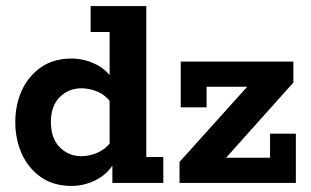

<svg xmlns="http://www.w3.org/2000/svg" viewBox="-20 -603 1024 633"><path d="M215.6 10Q156.3 10 114.7 -19.2Q73.1 -48.4 51.7 -96.3Q30.4 -144.2 30.4 -200.5Q30.4 -256.9 51.7 -304.3Q73.1 -351.6 114.7 -380.8Q156.3 -410 215.6 -410Q257.4 -410 295.6 -391.2Q333.9 -372.3 356.5 -334.3L341.4 -332V-497.5H278.8V-583H462.3V-85.5H518.4V0H350.5V-74.8L356.5 -65.7Q333.9 -28.4 295.6 -9.2Q257.4 10 215.6 10ZM248.3 -88.1Q274.4 -88.1 300.5 -99.1Q326.5 -110.1 346.7 -135.7L341.4 -89.8V-305.2L346.7 -264.3Q326.5 -290.7 300.5 -301.3Q274.4 -311.9 248.3 -311.9Q206.5 -311.9 177.1 -283Q147.8 -254.1 147.8 -200.5Q147.8 -146.7 177.1 -117.4Q206.5 -88.1 248.3 -88.1ZM571.9 0V-69.2L824.8 -350.1L840.6 -317.1H661.1V-249.1H575.9V-400H947.2V-330.8L695.1 -49.2L679 -83H870.3V-162.4H955.4V0Z"/></svg>

Font: Rokkitt SemiBold
Style: Regular
Weight: 600
Designer: Vernon Adams
Foundry: Vernon Adams
Version: Version 3.103